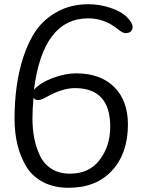

<svg xmlns="http://www.w3.org/2000/svg" viewBox="-20 -877 712 911"><path d="M139 -413Q134 -360 134 -313.5Q134 -267 142 -224Q150 -181 168.5 -140.5Q187 -100 223.5 -76.5Q260 -53 312 -53Q404 -53 453.5 -119Q503 -185 503 -276Q503 -459 335 -459Q276 -459 199 -416Q174 -402 160 -402Q146 -402 139 -413ZM342 -529Q456 -529 521.5 -464.5Q587 -400 587 -286Q587 -150 512 -68Q437 14 305 14Q236 14 184.5 -13Q133 -40 104 -88Q49 -180 49 -314Q49 -477 90 -604Q114 -679 151.5 -733Q189 -787 253 -822Q317 -857 400 -857Q452 -857 503.5 -840Q555 -823 582 -796Q609 -769 609 -750Q609 -720 575 -720Q562 -720 540 -738Q476 -790 399 -790Q184 -790 141 -451Q171 -485 230.5 -507Q290 -529 342 -529Z"/></svg>

Font: Kite One
Style: Regular
Weight: 400
Designer: Eduardo Rodriguez Tunni
Foundry: Eduardo Rodriguez Tunni
Version: Version 1.001